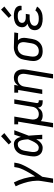

<svg xmlns="http://www.w3.org/2000/svg" viewBox="1287 -2108 1026 3640"><g transform="rotate(-90 1800.0 -288.0)"><path d="M152 205 187 -12Q195 -56 194 -99.5Q193 -143 187.5 -185.5Q182 -228 172 -269Q162 -310 149.5 -350Q137 -390 122 -428.5Q107 -467 88 -504L161 -538Q185 -492 204 -443.5Q223 -395 237.5 -345Q252 -295 261.5 -242.5Q271 -190 275 -136Q292 -163 309.5 -190.5Q327 -218 343 -246Q359 -274 374.5 -302Q390 -330 403.5 -359Q417 -388 428 -417.5Q439 -447 444 -477L453 -530H537L528 -477Q523 -445 511 -413.5Q499 -382 484.5 -351Q470 -320 453.5 -290Q437 -260 420 -230.5Q403 -201 384.5 -172Q366 -143 347 -114Q328 -85 308.5 -56.5Q289 -28 269 0L235 205Z M821 8Q792 8 764 1Q736 -6 714.5 -22.5Q693 -39 679 -63Q665 -87 659 -114.5Q653 -142 654.5 -171.5Q656 -201 660 -230L679 -340Q683 -365 690.5 -390Q698 -415 711.5 -438.5Q725 -462 744.5 -481.5Q764 -501 787.5 -514Q811 -527 837 -532.5Q863 -538 888 -538Q915 -538 939.5 -527.5Q964 -517 981 -497.5Q998 -478 1008.5 -454Q1019 -430 1025 -405Q1036 -436 1046.5 -467.5Q1057 -499 1067 -530H1151Q1125 -462 1100 -393.5Q1075 -325 1048 -257Q1054 -193 1057.5 -128.5Q1061 -64 1065 0H982Q981 -29 981 -57.5Q981 -86 981 -114Q967 -91 951 -69.5Q935 -48 915 -30.5Q895 -13 870.5 -2.5Q846 8 821 8ZM821 -66Q843 -66 863 -78.5Q883 -91 897.5 -108.5Q912 -126 923.5 -146Q935 -166 944.5 -186.5Q954 -207 962.5 -227.5Q971 -248 979 -269Q978 -289 976 -309Q974 -329 971 -348.5Q968 -368 963 -387.5Q958 -407 949.5 -424Q941 -441 925 -452.5Q909 -464 888 -464Q872 -464 855 -460Q838 -456 824 -445.5Q810 -435 798.5 -421.5Q787 -408 779.5 -392.5Q772 -377 767.5 -360.5Q763 -344 760 -328L742 -218Q739 -201 738 -183.5Q737 -166 738.5 -149.5Q740 -133 745.5 -117Q751 -101 761.5 -89Q772 -77 788 -71.5Q804 -66 821 -66ZM928 -585 881 -635 1038 -781 1097 -719Z M1204 205 1314 -457H1263V-530H1410L1358 -218Q1355 -199 1354 -181Q1353 -163 1356.5 -145.5Q1360 -128 1367.5 -112.5Q1375 -97 1388.5 -86Q1402 -75 1419 -70Q1436 -65 1455 -65Q1472 -65 1489 -68.5Q1506 -72 1522 -80Q1538 -88 1551.5 -100.5Q1565 -113 1574.5 -128Q1584 -143 1589.5 -159.5Q1595 -176 1597 -193L1653 -530H1737L1667 -108Q1666 -99 1667 -91Q1668 -83 1673 -77Q1678 -71 1686 -68.5Q1694 -66 1702 -66H1719V8H1690Q1669 8 1648.5 3.5Q1628 -1 1612.5 -13Q1597 -25 1588.5 -43.5Q1580 -62 1581 -82Q1569 -62 1553 -44Q1537 -26 1517 -14Q1497 -2 1474.5 3Q1452 8 1430 8Q1401 8 1373 0Q1345 -8 1324 -26Q1320 6 1315 38Q1310 70 1305 102L1288 205Z M2132 205 2217 -312Q2220 -331 2221 -349Q2222 -367 2219 -384.5Q2216 -402 2208 -417.5Q2200 -433 2187 -444Q2174 -455 2156.5 -460Q2139 -465 2120 -465Q2103 -465 2086 -461.5Q2069 -458 2053.5 -450Q2038 -442 2024.5 -429.5Q2011 -417 2001 -402Q1991 -387 1985.5 -370.5Q1980 -354 1978 -337L1922 0H1838L1914 -457H1863V-530H2010L1997 -451Q2008 -471 2024 -488Q2040 -505 2060 -517Q2080 -529 2102 -533.5Q2124 -538 2145 -538Q2174 -538 2201 -530.5Q2228 -523 2249 -506Q2270 -489 2282.5 -465Q2295 -441 2300.5 -414Q2306 -387 2305 -358Q2304 -329 2299 -300L2215 205Z M2652 8Q2621 8 2591.5 2Q2562 -4 2537.5 -19.5Q2513 -35 2496 -58.5Q2479 -82 2471 -110Q2463 -138 2463 -168.5Q2463 -199 2468 -230L2487 -340Q2491 -366 2500 -392Q2509 -418 2525.5 -441.5Q2542 -465 2564 -483.5Q2586 -502 2611.5 -513.5Q2637 -525 2663.5 -531.5Q2690 -538 2717 -538Q2721 -538 2725 -538Q2729 -538 2733 -538L3005 -530L2993 -457L2855 -461Q2871 -447 2882 -428.5Q2893 -410 2898 -389.5Q2903 -369 2903 -346Q2903 -323 2899 -300L2881 -190Q2876 -164 2867 -137.5Q2858 -111 2842.5 -87.5Q2827 -64 2805.5 -44.5Q2784 -25 2758.5 -13Q2733 -1 2705.5 3.5Q2678 8 2652 8ZM2653 -65Q2671 -65 2689 -69Q2707 -73 2723 -82Q2739 -91 2752.5 -104.5Q2766 -118 2775.5 -134Q2785 -150 2790.5 -167.5Q2796 -185 2799 -202L2817 -312Q2820 -330 2821 -347.5Q2822 -365 2819.5 -381.5Q2817 -398 2810 -413.5Q2803 -429 2791 -440.5Q2779 -452 2763 -457.5Q2747 -463 2730 -464L2721 -465Q2718 -465 2716 -465Q2714 -465 2712 -465Q2694 -465 2676.5 -460Q2659 -455 2643 -446Q2627 -437 2614 -424Q2601 -411 2591.5 -395Q2582 -379 2576.5 -362Q2571 -345 2568 -328L2550 -218Q2547 -199 2546.5 -180Q2546 -161 2549.5 -143.5Q2553 -126 2562 -110.5Q2571 -95 2585 -84.5Q2599 -74 2616.5 -69.5Q2634 -65 2653 -65Z M3268 8Q3240 8 3212 5Q3184 2 3158.5 -6Q3133 -14 3110 -28Q3087 -42 3071.5 -63.5Q3056 -85 3050.5 -112Q3045 -139 3050 -167Q3053 -188 3063 -208Q3073 -228 3090.5 -242Q3108 -256 3128 -265Q3148 -274 3169 -280Q3152 -288 3137.5 -301Q3123 -314 3114.5 -331Q3106 -348 3104 -368Q3102 -388 3106 -408Q3109 -430 3120 -451Q3131 -472 3148.5 -487.5Q3166 -503 3187.5 -513Q3209 -523 3230.5 -528.5Q3252 -534 3274 -536Q3296 -538 3318 -538Q3342 -538 3365.5 -536Q3389 -534 3410.5 -528Q3432 -522 3452 -511.5Q3472 -501 3486 -484.5Q3500 -468 3507 -445.5Q3514 -423 3510 -400Q3509 -398 3508.5 -396Q3508 -394 3508 -392H3425Q3425 -393 3425.5 -394Q3426 -395 3426 -396Q3428 -408 3423.5 -419.5Q3419 -431 3410.5 -439Q3402 -447 3391 -452Q3380 -457 3368 -460Q3356 -463 3343.5 -463.5Q3331 -464 3318 -464Q3305 -464 3292 -463.5Q3279 -463 3266 -460Q3253 -457 3240 -452.5Q3227 -448 3215.5 -440Q3204 -432 3196.5 -420Q3189 -408 3187 -395Q3185 -382 3188 -368.5Q3191 -355 3199 -345Q3207 -335 3218 -328.5Q3229 -322 3241.5 -318.5Q3254 -315 3268 -313.5Q3282 -312 3295 -312H3357L3345 -239H3283Q3268 -239 3253 -238Q3238 -237 3223 -233.5Q3208 -230 3193 -224.5Q3178 -219 3165 -210Q3152 -201 3143 -187Q3134 -173 3132 -158Q3129 -142 3133.5 -126.5Q3138 -111 3149 -100Q3160 -89 3174 -82.5Q3188 -76 3203.5 -72Q3219 -68 3235.5 -67Q3252 -66 3268 -66Q3289 -66 3310 -68.5Q3331 -71 3351.5 -78.5Q3372 -86 3390.5 -99Q3409 -112 3421 -131L3495 -98Q3478 -69 3451 -47.5Q3424 -26 3393.5 -13.5Q3363 -1 3331 3.5Q3299 8 3268 8ZM3328 -585 3281 -635 3438 -781 3497 -719Z"/></g></svg>

Font: Iosevka Slab Extended
Style: Italic
Weight: 400
Width: 7
Italic angle: -9°
Monospace: yes
Designer: Belleve Invis
Foundry: Belleve Invis
Version: Version 11.1.0; ttfautohint (v1.8.3)